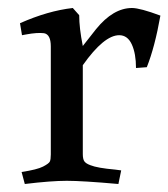

<svg xmlns="http://www.w3.org/2000/svg" viewBox="-20 -452 421 480"><path d="M278 -364Q240 -364 187 -289V-67Q187 -54 191 -48.5Q195 -43 206 -39Q223 -32 268 -28L283 -26L276 8Q186 0 147 0Q108 0 42 8L34 -22Q73 -28 87.5 -35.5Q102 -43 104.5 -48Q107 -53 107 -66V-336Q107 -366 90 -369Q73 -371 46 -366L35 -364L30 -394Q100 -425 162 -432L178 -414Q178 -382 187 -337L220 -379Q263 -432 310 -432Q330 -432 381 -413Q367 -334 347 -284L320 -282Q320 -318 309.5 -341Q299 -364 278 -364Z"/></svg>

Font: Buenard
Style: Regular
Weight: 400
Designer: Gustavo Ibarra
Foundry: FontFuror
Version: Version 1.001 2011